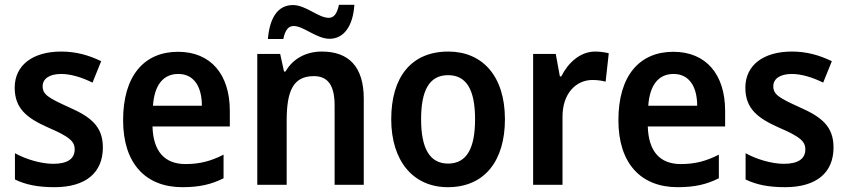

<svg xmlns="http://www.w3.org/2000/svg" viewBox="-20 -767 3518 797"><path d="M407 -155C407 -243 356 -282 268 -321C182 -360 157 -374 157 -409C157 -440 185 -460 234 -460C275 -460 322 -445 364 -424L400 -513C348 -538 296 -553 234 -553C118 -553 41 -498 41 -403C41 -317 91 -277 179 -238C267 -200 290 -181 290 -147C290 -109 262 -87 201 -87C150 -87 87 -106 42 -131V-22C87 0 138 10 206 10C336 10 407 -50 407 -155Z M719 -552C578 -552 491 -452 491 -268C491 -89 584 10 737 10C809 10 858 -2 908 -27V-125C855 -98 809 -86 750 -86C662 -86 616 -140 613 -242H934V-307C934 -458 855 -552 719 -552ZM720 -460C786 -460 818 -406 818 -328H615C621 -416 659 -460 720 -460Z M1092 -605H1156C1164 -644 1178 -659 1199 -659C1240 -659 1294 -606 1348 -606C1405 -606 1445 -655 1451 -747H1387C1379 -710 1366 -693 1345 -693C1301 -693 1250 -746 1196 -746C1130 -746 1099 -688 1092 -605ZM1316 -553C1251 -553 1196 -524 1165 -470H1159L1143 -543H1048V0H1170V-266C1170 -390 1197 -451 1283 -451C1343 -451 1369 -410 1369 -329V0H1490V-357C1490 -491 1427 -553 1316 -553Z M2076 -272C2076 -453 1981 -553 1841 -553C1688 -553 1604 -448 1604 -272C1604 -99 1695 10 1839 10C1992 10 2076 -100 2076 -272ZM1728 -272C1728 -390 1761 -455 1840 -455C1919 -455 1952 -390 1952 -272C1952 -154 1919 -88 1840 -88C1762 -88 1728 -154 1728 -272Z M2451 -553C2388 -553 2338 -506 2310 -450H2304L2287 -543H2193V0H2315V-280C2314 -381 2373 -435 2439 -435C2461 -435 2479 -432 2494 -428L2507 -546C2491 -550 2469 -553 2451 -553Z M2775 -552C2634 -552 2547 -452 2547 -268C2547 -89 2640 10 2793 10C2865 10 2914 -2 2964 -27V-125C2911 -98 2865 -86 2806 -86C2718 -86 2672 -140 2669 -242H2990V-307C2990 -458 2911 -552 2775 -552ZM2776 -460C2842 -460 2874 -406 2874 -328H2671C2677 -416 2715 -460 2776 -460Z M3440 -155C3440 -243 3389 -282 3301 -321C3215 -360 3190 -374 3190 -409C3190 -440 3218 -460 3267 -460C3308 -460 3355 -445 3397 -424L3433 -513C3381 -538 3329 -553 3267 -553C3151 -553 3074 -498 3074 -403C3074 -317 3124 -277 3212 -238C3300 -200 3323 -181 3323 -147C3323 -109 3295 -87 3234 -87C3183 -87 3120 -106 3075 -131V-22C3120 0 3171 10 3239 10C3369 10 3440 -50 3440 -155Z"/></svg>

Font: Noto Sans Lao Looped SemiCondensed SemiBold
Style: Regular
Weight: 600
Width: 4
Designer: Mark Frömberg, Ben Mitchell
Foundry: The Fontpad Ltd
Version: Version 1.002